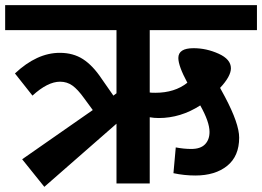

<svg xmlns="http://www.w3.org/2000/svg" viewBox="-40 -712 1017 745"><path d="M541 -595V-353Q547 -352 563 -352Q638 -352 687 -391Q652 -456 652 -487Q652 -525 711 -525Q761 -525 808.5 -503.5Q856 -482 856 -447Q856 -416 814 -371L833 -336Q888 -232 888 -178Q888 -106 841.5 -68.5Q795 -31 718 -31Q675 -31 633 -40L642 -140Q674 -134 702 -134Q738 -134 755.5 -152Q773 -170 773 -200Q773 -239 737 -303Q661 -254 576 -254Q558 -254 541 -257V0H412V-232L132 13L46 -94L320 -285L287 -330Q262 -365 241 -380Q220 -395 193 -395Q145 -395 86 -341L18 -427Q103 -507 192 -507Q244 -507 282 -482.5Q320 -458 354 -407L400 -341L412 -350V-595H-20V-692H957V-595Z"/></svg>

Font: FiraGO SemiBold
Style: Regular
Weight: 600
Designer: bBox Type
Foundry: bBox Type GmbH
Version: Version 1.001;PS 001.001;hotconv 1.0.88;makeotf.lib2.5.64775